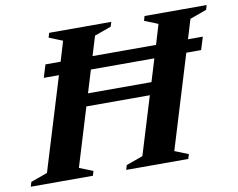

<svg xmlns="http://www.w3.org/2000/svg" viewBox="-102 -768 1073 867"><g transform="rotate(-10 434.0 -335.0)"><path d="M115 -474 133 -532.5H202.5L230 -624L168 -649L174 -670H459L452.5 -649L376 -621.5L349 -532.5H640L667.5 -624L605.5 -649L611.5 -670H896.5L890 -649L813.5 -621.5L786.5 -532.5H854.5L836.5 -474H768.5L638 -46L700.5 -21L694 0H409.5L415.5 -21L492 -48.5L573 -313.5H282L200.5 -46L263 -21L256.5 0H-28L-22 -21L54.5 -48.5L184.5 -474ZM299.5 -370.5H590.5L622 -474H331Z"/></g></svg>

Font: Newsreader Text
Style: Bold Italic
Weight: 700
Italic angle: -17°
Designer: Hugues Gentile
Foundry: Production Type
Version: Version 1.001